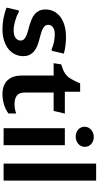

<svg xmlns="http://www.w3.org/2000/svg" viewBox="375 -1198 832 1623"><g transform="rotate(90 791.5 -386.0)"><path d="M66.9 -125 75.7 -130.4Q115.2 -108.9 158 -96.9Q200.7 -85 235.8 -85Q278.3 -85 300.3 -101.8Q322.3 -118.7 322.3 -143.1Q322.3 -161.1 311 -172.6Q299.8 -184.1 281.2 -192.1Q262.7 -200.2 239 -206.3Q215.3 -212.4 190.9 -219.7Q166.5 -227.1 142.8 -236.8Q119.1 -246.6 100.6 -262Q82 -277.3 70.8 -299.8Q59.6 -322.3 59.6 -355Q59.6 -392.1 75.2 -423.6Q90.8 -455.1 120.6 -478.3Q150.4 -501.5 193.6 -514.4Q236.8 -527.3 292 -527.3Q305.7 -527.3 323.7 -526.4Q341.8 -525.4 360.8 -523.2Q379.9 -521 398.4 -517.6Q417 -514.2 432.6 -509.3L409.7 -410.6L399.4 -404.8Q383.3 -412.1 366 -417.5Q348.6 -422.9 331.8 -426Q314.9 -429.2 299.8 -430.9Q284.7 -432.6 272.5 -432.6Q230.5 -432.6 210 -417Q189.5 -401.4 189.5 -377.4Q189.5 -358.9 200.9 -347.2Q212.4 -335.4 231 -327.1Q249.5 -318.8 273.2 -312.7Q296.9 -306.6 321.8 -299.6Q346.7 -292.5 370.4 -283Q394 -273.4 412.6 -258.1Q431.2 -242.7 442.6 -220.5Q454.1 -198.2 454.1 -165.5Q454.1 -129.4 439 -97.4Q423.8 -65.4 394.8 -41.7Q365.7 -18.1 323 -4.2Q280.3 9.8 225.6 9.8Q204.1 9.8 180.9 7.6Q157.7 5.4 134.3 1Q110.8 -3.4 87.9 -10Q64.9 -16.6 43.9 -25.4Z M617.7 -422.9H513.7L523.4 -486.8Q549.3 -494.6 568.1 -502.4Q586.9 -510.3 600.8 -519.8Q614.7 -529.3 625.2 -540.8Q635.7 -552.2 645 -567.4Q654.3 -582.5 663.6 -602.1Q672.9 -621.6 684.6 -647H754.9V-517.6H939.5L917 -422.9H761.7V-179.2Q761.7 -131.3 787.4 -111.8Q813 -92.3 859.4 -92.3Q879.4 -92.3 899.7 -95.7Q919.9 -99.1 938.5 -106.4V-40.5Q902.8 -15.1 861.1 -2.7Q819.3 9.8 776.9 9.8Q736.3 9.8 706.3 -1.7Q676.3 -13.2 656.5 -34.7Q636.7 -56.2 627.2 -86.9Q617.7 -117.7 617.7 -156.7Z M1063 -517.6H1207V0H1063ZM1133.8 -609.4Q1115.2 -609.4 1100.1 -615.2Q1085 -621.1 1074 -631.1Q1063 -641.1 1056.9 -654.8Q1050.8 -668.5 1050.8 -684.1Q1050.8 -700.2 1057.4 -714.6Q1064 -729 1075.7 -739.5Q1087.4 -750 1103.3 -756.1Q1119.1 -762.2 1137.7 -762.2Q1156.2 -762.2 1171.4 -756.3Q1186.5 -750.5 1197.5 -740.2Q1208.5 -730 1214.6 -716.1Q1220.7 -702.1 1220.7 -686.5Q1220.7 -669.9 1214.1 -655.8Q1207.5 -641.6 1195.8 -631.3Q1184.1 -621.1 1168.2 -615.2Q1152.3 -609.4 1133.8 -609.4Z M1362.3 -782.2H1506.3V0H1362.3Z"/></g></svg>

Font: Proza Libre
Style: SemiBold
Weight: 600
Designer: Jasper de Waard
Foundry: Jasper de Waard
Version: Version 1.000; ttfautohint (v1.4.1.8-43bc) -l 8 -r 50 -G 200